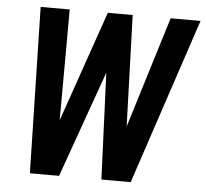

<svg xmlns="http://www.w3.org/2000/svg" viewBox="-51 -765 877 819"><g transform="rotate(5 387.5 -355.5)"><path d="M178.7 -136.7 377.9 -710.9H449.7L440.9 -588.4L231.4 0H154.3ZM214.8 -710.9 212.9 -126.5 188 0H106.4L90.3 -710.9ZM471.2 -140.6 647 -710.9H774.9L538.1 0H455.1ZM484.4 -710.9 503.9 -123.5 487.3 0H412.6L387.7 -601.1L414.1 -710.9Z"/></g></svg>

Font: Roboto Condensed SemiBold
Style: Italic
Weight: 600
Italic angle: -12°
Designer: Christian Robertson
Foundry: Google
Version: Version 3.008; 2023